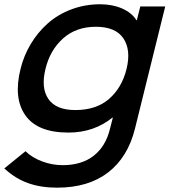

<svg xmlns="http://www.w3.org/2000/svg" viewBox="-27 -660 792 895"><path d="M563 -338.9Q584.5 -427.2 548.1 -481.2Q511.7 -535.2 419.9 -535.2Q327.6 -535.2 266.8 -480.7Q206.1 -426.3 185.1 -338.9Q163.1 -250.5 198.5 -198.7Q233.9 -147 324.2 -147Q421.9 -147 481.7 -199.2Q541.5 -251.5 563 -338.9ZM627 -629.9H743.2L602.1 -60.1Q569.3 72.3 477.3 143.6Q385.3 214.8 238.8 214.8Q163.1 214.8 103.3 193.4Q43.5 171.9 -6.8 125L91.8 44.9Q123 75.2 169.7 92.5Q216.3 109.9 265.1 109.9Q354 109.9 410.2 65.7Q466.3 21.5 485.8 -60.1L499 -111.8H497.1Q410.6 -42 292 -42Q147.5 -42 91.1 -122.6Q34.7 -203.1 68.8 -338.9Q84 -400.9 116.5 -455.1Q148.9 -509.3 195.6 -550.8Q242.2 -592.3 305.4 -616.2Q368.7 -640.1 439.9 -640.1Q497.1 -640.1 542.2 -620.4Q587.4 -600.6 608.9 -565.9H610.8Z"/></svg>

Font: Sinkin Sans 500 Medium Italic
Style: Regular
Weight: 500
Italic angle: -112°
Designer: Keith Bates
Foundry: K-Type
Version: Sinkin Sans (version 1.0)  by Keith Bates   •   © 2014   www